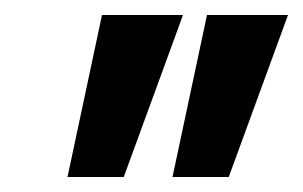

<svg xmlns="http://www.w3.org/2000/svg" viewBox="-20 -720 404 256"><path d="M116 -700H224L145 -484H70ZM256 -700H364L285 -484H210Z"/></svg>

Font: PT Sans
Style: Bold Italic
Weight: 700
Italic angle: -12°
Designer: A.Korolkova, O.Umpeleva, V.Yefimov
Foundry: ParaType Ltd
Version: Version 2.003W OFL